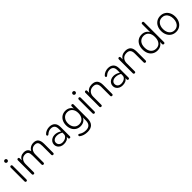

<svg xmlns="http://www.w3.org/2000/svg" viewBox="407 -2367 4245 4245"><g transform="rotate(-45 2529.5 -244.5)"><path d="M77 -29V-455Q77 -471 85 -480Q93 -489 107 -489Q121 -489 129 -480Q137 -471 137 -455V-29Q137 -13 129 -4.5Q121 4 107 4Q93 4 85 -4.5Q77 -13 77 -29ZM65 -636Q65 -653 77.5 -665Q90 -677 107 -677Q124 -677 136.5 -665Q149 -653 149 -636Q149 -618 136.5 -606Q124 -594 107 -594Q90 -594 77.5 -606Q65 -618 65 -636Z M303 -25V-460Q303 -475 311.5 -483.5Q320 -492 334 -492Q348 -492 355.5 -483.5Q363 -475 363 -460V-400Q385 -446 424 -470Q463 -494 516 -494Q573 -494 607 -469.5Q641 -445 655 -394Q677 -440 720.5 -467Q764 -494 820 -494Q899 -494 935.5 -447.5Q972 -401 972 -306V-25Q972 -10 964 -2Q956 6 942 6Q928 6 919.5 -2Q911 -10 911 -25V-301Q911 -376 889 -408.5Q867 -441 809 -441Q744 -441 706 -396.5Q668 -352 668 -276V-25Q668 -10 660 -2Q652 6 638 6Q624 6 615.5 -2Q607 -10 607 -25V-301Q607 -376 585 -408.5Q563 -441 505 -441Q440 -441 402 -396.5Q364 -352 364 -276V-25Q364 6 334 6Q320 6 311.5 -2Q303 -10 303 -25Z M1111 -136Q1111 -180 1133 -214Q1155 -248 1193.5 -267Q1232 -286 1279 -286Q1353 -286 1425 -240L1432 -236V-315Q1432 -381 1401 -412Q1370 -443 1315 -443Q1244 -443 1186 -389Q1175 -379 1164 -379Q1154 -379 1147.5 -386.5Q1141 -394 1141 -404Q1141 -417 1152 -428Q1183 -462 1228.5 -478Q1274 -494 1314 -494Q1397 -494 1444 -448.5Q1491 -403 1491 -311V-24Q1491 -10 1483.5 -2Q1476 6 1463 6Q1449 6 1441 -1.5Q1433 -9 1433 -23V-66Q1413 -27 1371.5 -9Q1330 9 1278 8Q1229 8 1191 -11.5Q1153 -31 1132 -64Q1111 -97 1111 -136ZM1286 -41Q1314 -41 1348 -51.5Q1382 -62 1407 -87.5Q1432 -113 1432 -155V-198L1416 -206Q1357 -237 1295 -237Q1241 -237 1206 -211Q1171 -185 1171 -141Q1171 -96 1202 -68.5Q1233 -41 1286 -41Z M1647 130Q1635 122 1635 108Q1635 97 1642.5 88.5Q1650 80 1660 80Q1668 80 1673 84Q1716 113 1754.5 124.5Q1793 136 1840 136Q1913 136 1950.5 96.5Q1988 57 1988 -19V-113Q1967 -65 1921.5 -38Q1876 -11 1818 -11Q1753 -11 1704 -42Q1655 -73 1628.5 -128Q1602 -183 1602 -253Q1602 -323 1628.5 -377.5Q1655 -432 1704 -463Q1753 -494 1818 -494Q1876 -494 1921 -467.5Q1966 -441 1987 -395V-460Q1987 -475 1995 -483.5Q2003 -492 2017 -492Q2031 -492 2039 -483.5Q2047 -475 2047 -460V-28Q2047 79 1995 133.5Q1943 188 1841 188Q1722 188 1647 130ZM1988 -253Q1988 -340 1944 -391Q1900 -442 1825 -442Q1752 -442 1707 -389.5Q1662 -337 1662 -253Q1662 -169 1707 -116Q1752 -63 1825 -63Q1900 -63 1944 -114.5Q1988 -166 1988 -253Z M2204 -29V-455Q2204 -471 2212 -480Q2220 -489 2234 -489Q2248 -489 2256 -480Q2264 -471 2264 -455V-29Q2264 -13 2256 -4.5Q2248 4 2234 4Q2220 4 2212 -4.5Q2204 -13 2204 -29ZM2192 -636Q2192 -653 2204.5 -665Q2217 -677 2234 -677Q2251 -677 2263.5 -665Q2276 -653 2276 -636Q2276 -618 2263.5 -606Q2251 -594 2234 -594Q2217 -594 2204.5 -606Q2192 -618 2192 -636Z M2414 -25V-460Q2414 -475 2422.5 -483.5Q2431 -492 2445 -492Q2473 -492 2473 -460V-398Q2496 -445 2541 -469.5Q2586 -494 2642 -494Q2730 -494 2772.5 -447.5Q2815 -401 2815 -306V-25Q2815 -10 2807 -2Q2799 6 2785 6Q2771 6 2762.5 -2Q2754 -10 2754 -25V-301Q2754 -373 2725 -407Q2696 -441 2633 -441Q2561 -441 2518 -396Q2475 -351 2475 -277V-25Q2475 6 2445 6Q2431 6 2422.5 -2Q2414 -10 2414 -25Z M2946 -136Q2946 -180 2968 -214Q2990 -248 3028.5 -267Q3067 -286 3114 -286Q3188 -286 3260 -240L3267 -236V-315Q3267 -381 3236 -412Q3205 -443 3150 -443Q3079 -443 3021 -389Q3010 -379 2999 -379Q2989 -379 2982.5 -386.5Q2976 -394 2976 -404Q2976 -417 2987 -428Q3018 -462 3063.5 -478Q3109 -494 3149 -494Q3232 -494 3279 -448.5Q3326 -403 3326 -311V-24Q3326 -10 3318.5 -2Q3311 6 3298 6Q3284 6 3276 -1.5Q3268 -9 3268 -23V-66Q3248 -27 3206.5 -9Q3165 9 3113 8Q3064 8 3026 -11.5Q2988 -31 2967 -64Q2946 -97 2946 -136ZM3121 -41Q3149 -41 3183 -51.5Q3217 -62 3242 -87.5Q3267 -113 3267 -155V-198L3251 -206Q3192 -237 3130 -237Q3076 -237 3041 -211Q3006 -185 3006 -141Q3006 -96 3037 -68.5Q3068 -41 3121 -41Z M3460 -25V-460Q3460 -475 3468.5 -483.5Q3477 -492 3491 -492Q3519 -492 3519 -460V-398Q3542 -445 3587 -469.5Q3632 -494 3688 -494Q3776 -494 3818.5 -447.5Q3861 -401 3861 -306V-25Q3861 -10 3853 -2Q3845 6 3831 6Q3817 6 3808.5 -2Q3800 -10 3800 -25V-301Q3800 -373 3771 -407Q3742 -441 3679 -441Q3607 -441 3564 -396Q3521 -351 3521 -277V-25Q3521 6 3491 6Q3477 6 3468.5 -2Q3460 -10 3460 -25Z M3983 -243Q3983 -319 4011 -376Q4039 -433 4089 -463.5Q4139 -494 4205 -494Q4263 -494 4307.5 -467.5Q4352 -441 4374 -394V-645Q4374 -660 4382 -668Q4390 -676 4404 -676Q4418 -676 4426.5 -668Q4435 -660 4435 -645V-25Q4435 -10 4427 -2Q4419 6 4405 6Q4374 6 4374 -25V-91Q4352 -44 4307.5 -18Q4263 8 4205 8Q4140 8 4089.5 -22.5Q4039 -53 4011 -110Q3983 -167 3983 -243ZM4375 -243Q4375 -337 4331.5 -389.5Q4288 -442 4213 -442Q4137 -442 4091 -389.5Q4045 -337 4045 -243Q4045 -149 4091 -96Q4137 -43 4213 -43Q4288 -43 4331.5 -96Q4375 -149 4375 -243Z M4562 -243Q4562 -315 4590 -372.5Q4618 -430 4669.5 -462Q4721 -494 4787 -494Q4853 -494 4904 -462Q4955 -430 4983 -373Q5011 -316 5011 -243Q5011 -170 4983 -113Q4955 -56 4904 -24Q4853 8 4787 8Q4720 8 4669 -24Q4618 -56 4590 -113Q4562 -170 4562 -243ZM4951 -243Q4951 -302 4930.5 -347.5Q4910 -393 4872.5 -417.5Q4835 -442 4787 -442Q4713 -442 4668 -387.5Q4623 -333 4623 -243Q4623 -153 4668 -98Q4713 -43 4787 -43Q4835 -43 4872.5 -68Q4910 -93 4930.5 -138Q4951 -183 4951 -243Z"/></g></svg>

Font: SN Pro Light
Style: Regular
Weight: 300
Designer: Tobias Whetton
Foundry: Supernotes
Version: Version 1.002